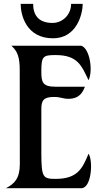

<svg xmlns="http://www.w3.org/2000/svg" viewBox="-20 -987 521 1007"><path d="M196.8 -414.1C196.8 -460 208 -478.5 263.2 -478.5C298.8 -478.5 308.6 -468.8 338.9 -468.8C398.4 -468.8 415 -505.9 425.3 -532.2H272C202.6 -532.2 196.8 -555.7 196.8 -613.3C196.8 -691.9 205.6 -698.2 271.5 -698.2C387.2 -698.2 407.7 -643.1 444.3 -566.4C469.2 -616.7 450.7 -732.4 406.7 -747.1H39.6C72.3 -718.3 83.5 -686 83.5 -619.1C83.5 -590.8 84 -126.5 84 -126.5C84 -50.3 55.2 -22.9 11.2 0H406.7C460.4 0 469.2 -145 444.3 -180.7C412.6 -104 387.2 -48.8 271.5 -48.8C205.6 -48.8 197.3 -56.2 196.8 -181.2C196.3 -402.3 196.8 -385.7 196.8 -414.1ZM255.4 -866.7C180.2 -866.7 153.8 -910.2 153.8 -966.8H88.4C88.4 -910.2 116.2 -786.1 258.3 -786.1C380.4 -786.1 413.6 -910.2 413.6 -966.8H353C353 -910.2 308.6 -866.7 255.4 -866.7Z"/></svg>

Font: Amarante
Style: Regular
Weight: 400
Designer: Karolina Lach
Foundry: Sorkin Type Co.
Version: Version 1.001